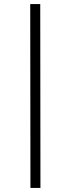

<svg xmlns="http://www.w3.org/2000/svg" viewBox="-20 -758 346 940"><path d="M129 162 128 -738H177L178 162Z"/></svg>

Font: REM ExtraLight
Style: Regular
Weight: 250
Designer: Octavio Pardo
Foundry: Ashler Design
Version: Version 1.005;gftools[0.9.28]